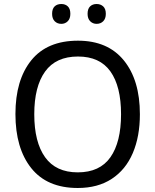

<svg xmlns="http://www.w3.org/2000/svg" viewBox="-20 -928 775 958"><path d="M368 10Q215 10 136 -89Q57 -188 57 -359Q57 -529 136 -627Q215 -725 369 -725Q518 -725 598 -626.5Q678 -528 678 -358Q678 -247 642.5 -164Q607 -81 537.5 -35.5Q468 10 368 10ZM368 -68Q478 -68 531 -143.5Q584 -219 584 -358Q584 -497 531 -571.5Q478 -646 369 -646Q259 -646 205 -571Q151 -496 151 -358Q151 -219 205 -143.5Q259 -68 368 -68ZM286 -908Q306 -908 318.5 -896Q331 -884 331 -859Q331 -835 318 -822Q305 -809 286 -809Q266 -809 253 -822Q240 -835 240 -859Q240 -884 252.5 -896Q265 -908 286 -908ZM462 -908Q482 -908 495 -896Q508 -884 508 -859Q508 -835 495 -822Q482 -809 462 -809Q443 -809 430 -822Q417 -835 417 -859Q417 -884 429.5 -896Q442 -908 462 -908Z"/></svg>

Font: Noto Sans Display
Style: Regular
Weight: 400
Designer: Monotype Design team
Foundry: Monotype Imaging Inc.
Version: Version 1.000